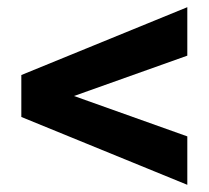

<svg xmlns="http://www.w3.org/2000/svg" viewBox="-20 -622 578 532"><path d="M499 -109.9 39.1 -297.9V-414.1L499 -602.1V-467.8L185.1 -356L499 -244.1Z"/></svg>

Font: Creato Display ExtraBold
Style: Regular
Weight: 800
Version: Version 1.000